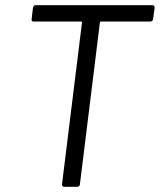

<svg xmlns="http://www.w3.org/2000/svg" viewBox="-20 -720 616 740"><path d="M576 -690 570 -647Q570 -643 567 -640Q564 -637 559 -637H369Q365 -637 365 -633L288 -10Q288 -6 285 -3Q282 0 277 0H228Q219 0 219 -10L296 -633Q296 -637 293 -637H110Q100 -637 102 -647L107 -690Q109 -700 118 -700H567Q576 -700 576 -690Z"/></svg>

Font: Barlow
Style: Italic
Weight: 400
Italic angle: -7°
Designer: Jeremy Tribby
Foundry: Tribby Type
Version: Version 1.408